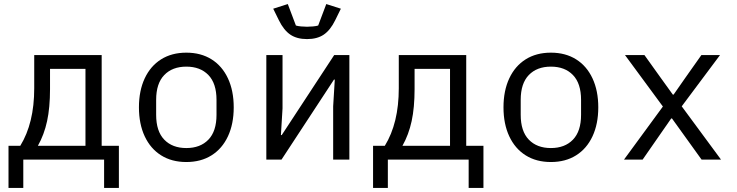

<svg xmlns="http://www.w3.org/2000/svg" viewBox="-20 -788 3640 948"><path d="M22 -68H80Q149 -180 149 -352V-516H482V-68H567V140H494V0H95V140H22ZM402 -68V-448H227V-348Q227 -257 212.5 -190Q198 -123 167 -68Z M666 -258Q666 -340 694.5 -401Q723 -462 775.5 -495Q828 -528 900 -528Q972 -528 1024.5 -495Q1077 -462 1105.5 -401Q1134 -340 1134 -258Q1134 -176 1105.5 -115Q1077 -54 1024.5 -21Q972 12 900 12Q828 12 775.5 -21Q723 -54 694.5 -115Q666 -176 666 -258ZM1049 -221V-295Q1049 -376 1009 -417.5Q969 -459 900 -459Q831 -459 791 -417.5Q751 -376 751 -295V-221Q751 -140 791 -98.5Q831 -57 900 -57Q969 -57 1009 -98.5Q1049 -140 1049 -221Z M1295 -516H1375V-253L1367 -121H1371L1630 -516H1705V0H1625V-263L1633 -395H1629L1370 0H1295ZM1357 -688 1329 -745 1401 -768 1441 -662Q1450 -659 1466.5 -657.5Q1483 -656 1496 -656Q1509 -656 1525.5 -657.5Q1542 -659 1551 -662L1591 -768L1663 -745L1635 -688Q1611 -639 1578.5 -617Q1546 -595 1496 -595Q1446 -595 1413.5 -617Q1381 -639 1357 -688Z M1822 -68H1880Q1949 -180 1949 -352V-516H2282V-68H2367V140H2294V0H1895V140H1822ZM2202 -68V-448H2027V-348Q2027 -257 2012.5 -190Q1998 -123 1967 -68Z M2466 -258Q2466 -340 2494.5 -401Q2523 -462 2575.5 -495Q2628 -528 2700 -528Q2772 -528 2824.5 -495Q2877 -462 2905.5 -401Q2934 -340 2934 -258Q2934 -176 2905.5 -115Q2877 -54 2824.5 -21Q2772 12 2700 12Q2628 12 2575.5 -21Q2523 -54 2494.5 -115Q2466 -176 2466 -258ZM2849 -221V-295Q2849 -376 2809 -417.5Q2769 -459 2700 -459Q2631 -459 2591 -417.5Q2551 -376 2551 -295V-221Q2551 -140 2591 -98.5Q2631 -57 2700 -57Q2769 -57 2809 -98.5Q2849 -140 2849 -221Z M3061 0 3253 -262 3066 -516H3162L3240 -407L3302 -321H3306L3366 -407L3443 -516H3535L3346 -263L3540 0H3444L3357 -121L3298 -203H3294L3237 -121L3153 0Z"/></svg>

Font: iA Writer Quattro V
Style: Regular
Weight: 400
Designer: Mike Abbink, Paul van der Laan, Pieter van Rosmalen, Oliver Reichenstein
Foundry: Information Architects Inc.
Version: Version 2.000